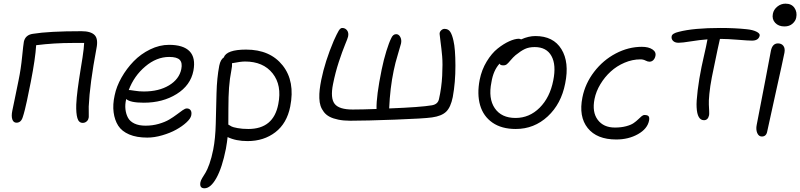

<svg xmlns="http://www.w3.org/2000/svg" viewBox="-20 -703 4355 1045"><path d="M430.2 -34.2Q408.7 -34.2 401.1 -60.3Q393.6 -86.4 395 -133.8Q396.5 -169.4 402.8 -218Q409.2 -266.6 418.2 -321.8Q427.2 -377 429.2 -390.1Q437 -441.9 438 -469.2H377Q273.4 -469.2 176.8 -457Q172.4 -383.8 147.9 -258.8Q145.5 -247.6 138.2 -211.4Q130.9 -175.3 126.5 -154.1Q122.1 -132.8 115.5 -106.4Q108.9 -80.1 104 -65.9Q94.7 -35.2 69.8 -35.2Q53.2 -35.2 47.1 -53Q41 -70.8 46.9 -100.1Q47.4 -103 61.3 -169.4Q75.2 -235.8 81.1 -266.1Q93.8 -327.1 100.3 -393.6Q106.9 -460 109.9 -476.1Q118.2 -513.2 159.2 -519Q246.1 -533.2 423.8 -533.2Q474.1 -533.2 494.9 -512.2Q515.6 -491.2 504.9 -439Q468.3 -244.6 462.9 -123Q462.4 -115.2 463.1 -88.6Q463.9 -62 461.9 -60.1Q460.4 -49.8 451.4 -42Q442.4 -34.2 430.2 -34.2Z M781.7 45.9Q723.6 45.9 683.3 28.8Q643.1 11.7 623.5 -18.8Q604 -49.3 598.4 -91.6Q592.8 -133.8 604 -184.1Q613.8 -232.4 641.4 -281Q668.9 -329.6 707.5 -369.4Q746.1 -409.2 797.1 -434.1Q848.1 -459 899.9 -459Q978 -459 1012 -423.8Q1045.9 -388.7 1032.7 -317.9Q1017.1 -238.3 941.4 -191.2Q865.7 -144 762.7 -144Q688.5 -144 667 -164.1Q659.7 -134.3 662.8 -107.9Q666 -81.5 676.8 -61.8Q687.5 -42 711.9 -30.5Q736.3 -19 772 -19Q810.1 -19 844 -28.8Q877.9 -38.6 900.9 -52.2Q923.8 -65.9 941.9 -79.6Q960 -93.3 973.9 -103Q987.8 -112.8 996.6 -112.8Q1010.7 -112.8 1017.6 -102.8Q1024.4 -92.8 1021 -75.2Q1017.6 -57.6 994.4 -36.4Q971.2 -15.1 938.5 2.9Q905.8 21 863 33.4Q820.3 45.9 781.7 45.9ZM687 -212.9Q690.9 -212.9 714.1 -209Q737.3 -205.1 762.7 -205.1Q844.7 -205.1 900.1 -238.5Q955.6 -272 966.8 -327.1Q973.6 -360.8 958.5 -377Q943.4 -393.1 900.9 -393.1Q832 -393.1 770.8 -341.3Q709.5 -289.6 680.7 -212.9Z M1327.6 64.9Q1263.7 64.9 1218.8 43Q1216.3 67.9 1209.5 106.9Q1189 210 1157.7 265.9Q1126.5 321.8 1092.8 321.8Q1064.9 321.8 1070.8 289.1Q1072.8 278.8 1081.1 265.1Q1089.4 251.5 1098.6 236.8Q1107.9 222.2 1119.9 188.7Q1131.8 155.3 1140.6 110.8Q1152.3 51.3 1154.3 -29.8Q1156.2 -110.8 1158.4 -195.1Q1160.6 -279.3 1173.3 -345.2Q1180.2 -379.4 1197.8 -390.1Q1213.4 -433.1 1319.3 -433.1Q1450.2 -433.1 1518.6 -346.7Q1586.9 -260.3 1559.6 -123Q1541.5 -31.7 1478.8 16.6Q1416 64.9 1327.6 64.9ZM1239.7 -323.2Q1230 -273.4 1226.6 -225.8Q1223.1 -178.2 1223.1 -112.1Q1223.1 -45.9 1222.7 -24.9Q1234.9 -17.6 1241.2 -14.2Q1247.6 -10.7 1272.5 -5.9Q1297.4 -1 1331.5 -1Q1468.8 -1 1494.6 -136.2Q1515.1 -238.8 1463.9 -303.5Q1412.6 -368.2 1313.5 -368.2Q1290 -368.2 1242.7 -358.9Q1244.1 -343.3 1239.7 -323.2Z M1886.2 -45.9Q1849.6 -45.9 1821.3 -51.8Q1793 -57.6 1773.9 -67.6Q1754.9 -77.6 1742.7 -93.5Q1730.5 -109.4 1724.6 -127.2Q1718.8 -145 1718 -168.7Q1717.3 -192.4 1720 -215.6Q1722.7 -238.8 1728.5 -268.1Q1749 -369.1 1796.4 -481Q1814 -520 1823.2 -535.4Q1832.5 -550.8 1842.3 -550.8Q1859.4 -550.8 1869.1 -537.6Q1878.9 -524.4 1874.5 -503.9Q1872.6 -494.6 1857.9 -459.5Q1843.3 -424.3 1824.2 -366.5Q1805.2 -308.6 1792.5 -245.1Q1777.3 -168.9 1801.3 -137.9Q1825.2 -106.9 1899.4 -106.9Q1949.2 -106.9 2029.3 -109.9Q2027.8 -179.7 2057.1 -323.2Q2068.4 -378.4 2083 -425.3Q2097.7 -472.2 2108.4 -493.2Q2118.2 -517.1 2136.2 -517.1Q2150.4 -517.1 2158.7 -501.5Q2167 -485.8 2162.6 -465.8Q2161.1 -458 2146 -408.7Q2130.9 -359.4 2122.6 -317.9Q2103 -224.6 2098.1 -112.8Q2271 -119.6 2330.6 -129.9Q2362.8 -135.3 2369.1 -163.1Q2383.3 -225.1 2386.7 -290.5Q2390.1 -356 2386.5 -397.2Q2382.8 -438.5 2377.7 -475.8Q2372.6 -513.2 2372.6 -519Q2372.6 -529.8 2381.1 -537.8Q2389.6 -545.9 2399.4 -545.9Q2420.4 -545.9 2430.9 -529.3Q2441.4 -512.7 2448.2 -481Q2458.5 -437.5 2458.7 -346.2Q2459 -254.9 2444.3 -174.8Q2433.1 -119.1 2408.4 -95.2Q2383.8 -71.3 2331.5 -64Q2287.6 -57.6 2129.4 -51.8Q1971.2 -45.9 1886.2 -45.9Z M2787.1 -1Q2710 -1 2660.2 -35.6Q2610.4 -70.3 2593 -130.6Q2575.7 -190.9 2590.8 -269Q2601.6 -323.2 2628.9 -368.2Q2656.2 -413.1 2688.5 -438.7Q2720.7 -464.4 2751.5 -478.3Q2782.2 -492.2 2805.2 -492.2Q2814.5 -490.2 2816.9 -488.8Q2856.9 -506.8 2894 -506.8Q2991.7 -506.8 3035.6 -435.5Q3079.6 -364.3 3056.2 -249Q3034.7 -137.7 2960.9 -69.3Q2887.2 -1 2787.1 -1ZM2654.8 -255.9Q2636.7 -167 2672.9 -114Q2709 -61 2786.1 -61Q2861.3 -61 2917.2 -116.7Q2973.1 -172.4 2991.2 -265.1Q3008.3 -349.6 2981.4 -398.2Q2954.6 -446.8 2890.1 -446.8Q2858.9 -446.8 2836.7 -436.3Q2814.5 -425.8 2786.1 -402.8Q2772 -390.6 2759 -375Q2746.1 -359.4 2738.5 -353.3Q2731 -347.2 2719.2 -347.2Q2702.1 -347.2 2699.2 -356.9Q2665 -319.8 2654.8 -255.9Z M3334 56.2Q3228.5 56.2 3178.7 -6.1Q3128.9 -68.4 3149.9 -172.9Q3165 -248.5 3213.6 -312Q3262.2 -375.5 3331.3 -411.9Q3400.4 -448.2 3473.6 -448.2Q3510.3 -448.2 3531.5 -433.8Q3552.7 -419.4 3546.9 -397Q3543.9 -383.8 3535.4 -375.5Q3526.9 -367.2 3514.6 -367.2Q3505.4 -367.2 3493.2 -373.5Q3481 -379.9 3465.8 -379.9Q3421.9 -379.9 3379.4 -361.8Q3336.9 -343.8 3304 -313.7Q3271 -283.7 3247.6 -244.6Q3224.1 -205.6 3215.8 -164.1Q3201.7 -93.3 3233.2 -51Q3264.6 -8.8 3326.7 -8.8Q3360.8 -8.8 3387.5 -15.9Q3414.1 -22.9 3428.5 -33Q3442.9 -43 3453.1 -53Q3463.4 -63 3471.7 -70.1Q3480 -77.1 3487.8 -77.1Q3504.4 -77.1 3510 -70.3Q3515.6 -63.5 3512.7 -46.9Q3503.9 -2 3452.4 27.1Q3400.9 56.2 3334 56.2Z M3811.5 -48.8Q3774.9 -48.8 3771.5 -119.1Q3769.5 -147.9 3777.3 -211.9Q3785.2 -275.9 3798.3 -338.9Q3803.2 -362.3 3810.5 -394.5Q3817.9 -426.8 3822.8 -449.5Q3827.6 -472.2 3830.6 -488.8Q3789.1 -485.8 3741 -478Q3692.9 -470.2 3673.3 -470.2Q3653.3 -470.2 3643.1 -480.7Q3632.8 -491.2 3635.7 -505.9Q3638.7 -521.5 3674.3 -529.8Q3754.9 -550.8 3901.4 -550.8Q3980 -550.8 4044.4 -543.9Q4077.6 -540.5 4097.4 -530.5Q4117.2 -520.5 4114.7 -508.8Q4108.4 -481.9 4072.8 -481.9Q4052.7 -481.9 3995.8 -486.6Q3939 -491.2 3904.8 -491.2H3898.4Q3892.6 -467.3 3885.5 -433.1Q3878.4 -398.9 3868.9 -353Q3859.4 -307.1 3854.5 -283.2Q3844.7 -232.4 3840.8 -191.9Q3836.9 -151.4 3838.1 -133.8Q3839.4 -116.2 3839.8 -98.6Q3840.3 -81.1 3839.4 -76.2Q3833.5 -48.8 3811.5 -48.8Z M4249.5 -559.1Q4217.3 -559.1 4199 -578.9Q4180.7 -598.6 4186.5 -627.9Q4190.9 -650.9 4210.7 -667Q4230.5 -683.1 4255.4 -683.1Q4288.1 -683.1 4304 -660.2Q4319.8 -637.2 4313.5 -606.9Q4310.1 -588.9 4293.2 -574Q4276.4 -559.1 4249.5 -559.1ZM4126.5 40Q4109.4 40 4101.3 20.8Q4093.3 1.5 4098.6 -23.9Q4124 -152.8 4146.7 -272.9Q4169.4 -393.1 4175.8 -426.8Q4184.1 -466.8 4214.4 -466.8Q4233.4 -466.8 4243.7 -453.4Q4253.9 -439.9 4249.5 -416Q4241.2 -374 4202.4 -200Q4163.6 -25.9 4155.8 12.2Q4150.9 40 4126.5 40Z"/></svg>

Font: Shantell Sans Bouncy
Style: Italic
Weight: 300
Italic angle: -11.31°
Designer: Stephen Nixon, Anya Danilova, Shantell Martin
Foundry: Arrow Type
Version: Version 1.006;[9816181b4]